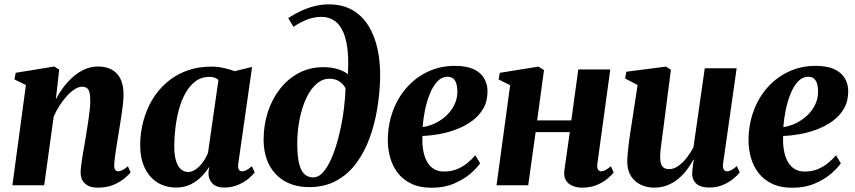

<svg xmlns="http://www.w3.org/2000/svg" viewBox="-20 -851 3927 882"><path d="M236.5 -395Q251.5 -423.5 271.5 -450.2Q291.5 -477 316.2 -498.5Q341 -520 369.5 -532.8Q398 -545.5 430.5 -545.5Q485.5 -545.5 516.5 -513.2Q547.5 -481 547.5 -416Q547.5 -395 544 -365.8Q540.5 -336.5 535.5 -305Q530.5 -273.5 526 -245.5Q522 -220 517.2 -191.5Q512.5 -163 509 -137Q505.5 -111 504.5 -93Q504.5 -75.5 510 -69.8Q515.5 -64 522.5 -64Q531 -64 541.8 -69.2Q552.5 -74.5 567.5 -87L580 -59Q572 -48.5 552.2 -32Q532.5 -15.5 502 -2.2Q471.5 11 429 11Q401 11 383.5 1.5Q366 -8 358 -23.8Q350 -39.5 350.5 -60Q350.5 -70.5 352.5 -88.5Q354.5 -106.5 358.2 -128.8Q362 -151 366 -174.2Q370 -197.5 373.5 -218Q377 -240.5 380.8 -264.2Q384.5 -288 387.8 -311Q391 -334 393 -354.8Q395 -375.5 394.5 -391.5Q394.5 -414.5 390.8 -427.8Q387 -441 378.8 -446.8Q370.5 -452.5 356.5 -452.5Q340.5 -452.5 322.5 -440.8Q304.5 -429 286.8 -409.5Q269 -390 253.2 -365.5Q237.5 -341 226.5 -315L183 0H37L99 -460.5L46.5 -486L52 -516.5L229.5 -545.5L252 -531Z M1074.5 -99Q1072 -79.5 1077.2 -71.8Q1082.5 -64 1092.5 -64Q1101 -64 1111.8 -69.2Q1122.5 -74.5 1137 -87.5L1150 -59Q1141 -46.5 1121.5 -30.2Q1102 -14 1073.5 -1.8Q1045 10.5 1009.5 10.5Q973.5 10.5 955.2 -8.8Q937 -28 937.5 -58L941.5 -85.5Q928 -63 906.5 -40.8Q885 -18.5 855.8 -4Q826.5 10.5 790 10.5Q739 10.5 701.5 -13.8Q664 -38 644 -81.8Q624 -125.5 624 -184Q624 -239.5 637.8 -292.2Q651.5 -345 678.2 -390.8Q705 -436.5 744.8 -471.2Q784.5 -506 836.2 -525.5Q888 -545 951 -545Q980.5 -545 1008.8 -538.5Q1037 -532 1058.5 -524L1138 -543.5ZM983.5 -484Q977 -489.5 966.8 -493.8Q956.5 -498 943 -498Q906 -498 879 -478.2Q852 -458.5 833 -425Q814 -391.5 802.5 -349.8Q791 -308 785.8 -264Q780.5 -220 780.5 -179.5Q780.5 -138 788.8 -111.8Q797 -85.5 811.5 -73.2Q826 -61 844.5 -61Q858 -61 871 -68Q884 -75 896 -87Q908 -99 918.2 -115Q928.5 -131 935.5 -148.5Z M1400 8.5Q1336.5 8.5 1289.8 -17.8Q1243 -44 1217 -93Q1191 -142 1191 -210Q1191 -276.5 1210.5 -336.5Q1230 -396.5 1266.5 -443Q1303 -489.5 1353.5 -516Q1404 -542.5 1465.5 -542.5Q1502.5 -542.5 1533.2 -532.8Q1564 -523 1578 -510Q1582.5 -585 1574.8 -636Q1567 -687 1550.2 -717Q1533.5 -747 1509.5 -760.2Q1485.5 -773.5 1457 -773.5Q1425.5 -773.5 1395.8 -763Q1366 -752.5 1328 -728L1304 -768Q1332 -786.5 1362.8 -800.8Q1393.5 -815 1425.5 -823Q1457.5 -831 1489.5 -831Q1553 -831 1598.5 -805Q1644 -779 1673 -732Q1702 -685 1715.2 -621.8Q1728.5 -558.5 1726 -484.5Q1724 -417.5 1712.2 -347.8Q1700.5 -278 1677 -214.5Q1653.5 -151 1616 -100.5Q1578.5 -50 1525 -20.8Q1471.5 8.5 1400 8.5ZM1418 -36Q1445.5 -36 1468.5 -64.8Q1491.5 -93.5 1509.5 -140Q1527.5 -186.5 1540.2 -241.8Q1553 -297 1559.8 -351Q1566.5 -405 1567 -447Q1558 -461.5 1547 -471Q1536 -480.5 1522.8 -485Q1509.5 -489.5 1493.5 -489.5Q1466.5 -489.5 1443.5 -473.2Q1420.5 -457 1402.2 -428Q1384 -399 1371.5 -361Q1359 -323 1352.2 -279.8Q1345.5 -236.5 1345.5 -191.5Q1345.5 -133.5 1354 -99.5Q1362.5 -65.5 1379 -50.8Q1395.5 -36 1418 -36Z M2185.5 -101Q2172 -80.5 2141.8 -54Q2111.5 -27.5 2066.2 -8Q2021 11.5 1962.5 11.5Q1908.5 11.5 1870.2 -6.8Q1832 -25 1808 -55.8Q1784 -86.5 1773 -124.8Q1762 -163 1761.5 -203.5Q1761.5 -277.5 1784.5 -340.2Q1807.5 -403 1849.2 -449.8Q1891 -496.5 1947.2 -522.5Q2003.5 -548.5 2069 -548.5Q2122 -548.5 2154.8 -533.5Q2187.5 -518.5 2203.2 -492.5Q2219 -466.5 2219.5 -434Q2220 -387.5 2200.5 -353.2Q2181 -319 2148.2 -295.2Q2115.5 -271.5 2075.8 -256.5Q2036 -241.5 1995.5 -234.5Q1955 -227.5 1920.5 -226.5Q1919 -191 1924 -161.2Q1929 -131.5 1941 -109.5Q1953 -87.5 1972.5 -75.2Q1992 -63 2019.5 -63Q2053.5 -63 2080.2 -74.2Q2107 -85.5 2127.8 -102.8Q2148.5 -120 2163.5 -137.5ZM2037 -498.5Q2009.5 -498.5 1989 -476.8Q1968.5 -455 1954.5 -420Q1940.5 -385 1932.2 -344.8Q1924 -304.5 1921.5 -267.5Q1941 -269.5 1963.2 -278Q1985.5 -286.5 2006.5 -300.8Q2027.5 -315 2044.5 -334.8Q2061.5 -354.5 2071.5 -379.2Q2081.5 -404 2081 -433.5Q2080 -468 2068.5 -483.2Q2057 -498.5 2037 -498.5Z M2724 -98Q2722 -79 2727.5 -71.5Q2733 -64 2741 -64Q2750 -64 2760 -69Q2770 -74 2786.5 -87L2799 -58.5Q2791 -48 2772 -31.5Q2753 -15 2723.5 -2Q2694 11 2654.5 11Q2630 11 2610 2.8Q2590 -5.5 2579.5 -23Q2569 -40.5 2572.5 -68L2597.5 -244H2440.5L2406.5 0H2261L2323.5 -459.5L2270.5 -486L2276 -516.5L2453.5 -545L2479 -529L2447.5 -298H2604.5L2636.5 -532H2783.5Z M2985.5 11Q2952.5 11 2924.5 -2Q2896.5 -15 2879.2 -41Q2862 -67 2861.5 -106Q2861.5 -122.5 2863.2 -143.5Q2865 -164.5 2868 -187.8Q2871 -211 2874.2 -234.2Q2877.5 -257.5 2881 -278L2909 -460.5L2851.5 -490.5L2857 -521.5L3039.5 -545L3062 -530.5L3030.5 -286.5Q3028 -265.5 3024.8 -242.5Q3021.5 -219.5 3018.8 -198Q3016 -176.5 3014.2 -159.5Q3012.5 -142.5 3012.5 -132.5Q3012.5 -112 3016.5 -99.2Q3020.5 -86.5 3029.8 -80.2Q3039 -74 3054 -74Q3075.5 -74 3096.2 -88.8Q3117 -103.5 3135 -126.8Q3153 -150 3165.5 -174L3217.5 -537.5H3364L3301.5 -98Q3299 -80 3304.8 -72Q3310.5 -64 3320 -64Q3329 -64 3339.5 -69.5Q3350 -75 3365 -88L3378 -59.5Q3369 -46.5 3349 -30Q3329 -13.5 3301 -1.5Q3273 10.5 3239 10.5Q3200 10.5 3181 -5.2Q3162 -21 3159.5 -47.5Q3159.5 -51.5 3160 -59.2Q3160.5 -67 3161.5 -76.8Q3162.5 -86.5 3164 -97Q3165.5 -107.5 3167 -116.5L3165 -117Q3152.5 -93.5 3135.2 -70.8Q3118 -48 3095.8 -29.5Q3073.5 -11 3046 0Q3018.5 11 2985.5 11Z M3842.5 -101Q3829 -80.5 3798.8 -54Q3768.5 -27.5 3723.2 -8Q3678 11.5 3619.5 11.5Q3565.5 11.5 3527.2 -6.8Q3489 -25 3465 -55.8Q3441 -86.5 3430 -124.8Q3419 -163 3418.5 -203.5Q3418.5 -277.5 3441.5 -340.2Q3464.5 -403 3506.2 -449.8Q3548 -496.5 3604.2 -522.5Q3660.5 -548.5 3726 -548.5Q3779 -548.5 3811.8 -533.5Q3844.5 -518.5 3860.2 -492.5Q3876 -466.5 3876.5 -434Q3877 -387.5 3857.5 -353.2Q3838 -319 3805.2 -295.2Q3772.5 -271.5 3732.8 -256.5Q3693 -241.5 3652.5 -234.5Q3612 -227.5 3577.5 -226.5Q3576 -191 3581 -161.2Q3586 -131.5 3598 -109.5Q3610 -87.5 3629.5 -75.2Q3649 -63 3676.5 -63Q3710.5 -63 3737.2 -74.2Q3764 -85.5 3784.8 -102.8Q3805.5 -120 3820.5 -137.5ZM3694 -498.5Q3666.5 -498.5 3646 -476.8Q3625.5 -455 3611.5 -420Q3597.5 -385 3589.2 -344.8Q3581 -304.5 3578.5 -267.5Q3598 -269.5 3620.2 -278Q3642.5 -286.5 3663.5 -300.8Q3684.5 -315 3701.5 -334.8Q3718.5 -354.5 3728.5 -379.2Q3738.5 -404 3738 -433.5Q3737 -468 3725.5 -483.2Q3714 -498.5 3694 -498.5Z"/></svg>

Font: Merriweather 72pt ExtraBold
Style: Italic
Weight: 800
Italic angle: -7.8°
Version: Version 2.101